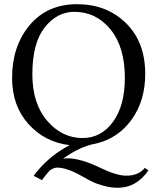

<svg xmlns="http://www.w3.org/2000/svg" viewBox="-20 -678 742 907"><path d="M331.1 -622.1Q249 -622.1 190.9 -548.1Q132.8 -474.1 132.8 -327.1Q132.8 -189 202.9 -107.4Q272.9 -25.9 370.1 -25.9Q458 -25.9 513.9 -102.5Q569.8 -179.2 569.8 -310.1Q569.8 -456.1 502 -539.1Q434.1 -622.1 331.1 -622.1ZM666 -329.1Q666 -204.1 604 -116.2Q533.7 -16.1 409.2 5.4Q343.3 23.9 278.3 71.3Q289.1 69.8 297.9 69.8Q360.8 69.8 452.6 114.3Q531.7 152.3 577.1 151.9Q634.3 151.9 664.1 115.2L681.2 127Q624 209 537.1 209Q503.9 209 471.4 200.2Q439 191.4 418.7 181.9Q398.4 172.4 369.1 155.3Q296.4 113.8 251 113.8Q234.9 113.8 215.8 126.5Q195.3 148.4 178.2 172.9L139.2 152.8Q146 141.1 156.7 129.9Q219.2 54.7 309.1 7.8Q191.4 -6.3 114.3 -92.3Q37.1 -178.2 37.1 -310.1Q37.1 -460 120.1 -559.1Q203.1 -658.2 344.2 -658.2Q483.4 -658.2 574.7 -569.1Q666 -480 666 -329.1Z"/></svg>

Font: Linux Libertine O
Style: Regular
Weight: 400
Designer: Philipp H. Poll
Foundry: Philipp H. Poll
Version: Version 5.3.0